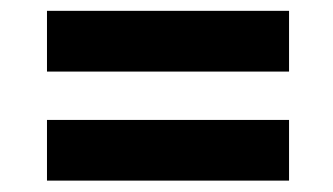

<svg xmlns="http://www.w3.org/2000/svg" viewBox="-20 -425 605 349"><path d="M505.4 -294.9H65.4V-405.3H505.4ZM505.4 -96.7H65.4V-207H505.4Z"/></svg>

Font: Vazirmatn RD ExtraBold
Style: Regular
Weight: 800
Designer: Saber Rastikerdar
Foundry: Saber Rastikerdar
Version: Version 32.102